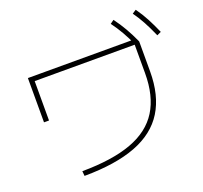

<svg xmlns="http://www.w3.org/2000/svg" viewBox="-146 -1025 1293 1223"><g transform="rotate(-20 500.0 -413.5)"><path d="M222 -5Q426 -6 556.5 -54Q687 -102 749 -201.5Q811 -301 811 -455V-648H133V-381H99V-681H832L845 -658V-455Q845 -292 778.5 -185Q712 -78 574.5 -25.5Q437 27 225 28ZM817 -644Q791 -701 766.5 -743.5Q742 -786 713 -825L738 -843Q770 -800 795.5 -755.5Q821 -711 845 -658ZM967 -655Q942 -712 918.5 -755.5Q895 -799 867 -838L893 -855Q924 -812 948 -766.5Q972 -721 995 -668Z"/></g></svg>

Font: M PLUS 1 Code ExtraLight
Style: Regular
Weight: 250
Designer: Coji Morishita
Foundry: UNDERFOREST DESIGN
Version: Version 1.002